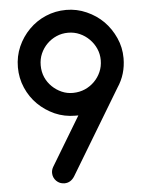

<svg xmlns="http://www.w3.org/2000/svg" viewBox="-55 -824 656 868"><g transform="rotate(-5 273.5 -390.0)"><path d="M141.6 -540.5Q141.6 -511.2 152.3 -486.3Q163.1 -461.9 182.1 -443.4Q201.2 -424.8 225.6 -414.1Q250 -403.3 277.8 -403.8Q306.6 -404.3 331.1 -415Q355.5 -425.8 374 -444.3Q392.6 -462.9 403.3 -487.3Q414.1 -511.7 414.1 -540.5Q414.1 -568.4 403.3 -592.8Q392.6 -617.2 373.5 -636.2Q354.5 -655.3 330.1 -666Q305.7 -676.8 277.8 -676.8Q249 -676.8 224.6 -666Q200.2 -655.3 181.6 -636.7Q163.1 -618.2 152.3 -593.8Q141.6 -569.3 141.6 -540.5ZM291.5 -300.3H277.8Q228.5 -300.3 185.1 -319.3Q141.6 -338.9 108.9 -371.1Q76.2 -403.3 57.1 -447.3Q38.1 -491.2 38.1 -540.5Q38.1 -590.3 57.1 -633.8Q76.2 -677.2 108.9 -710Q141.6 -743.2 185.1 -761.7Q228.5 -780.3 277.8 -780.3Q326.2 -780.3 370.1 -760.7Q414.1 -741.2 446.3 -709Q478.5 -676.3 498 -632.8Q517.6 -589.4 517.6 -540.5Q517.6 -467.8 478.5 -409.7L248.5 -27.8Q231 0 202.6 0Q191.4 0 182.1 -3.9Q172.9 -7.8 165.5 -15.1Q158.2 -22.5 154.3 -31.7Q150.4 -41 150.4 -51.3Q150.4 -65.4 157.7 -78.1Z"/></g></svg>

Font: Comfortaa
Style: Bold
Weight: 700
Designer: Johan Aakerlund
Foundry: Johan Aakerlund
Version: Version 2.001; ttfautohint (v1.4.1)